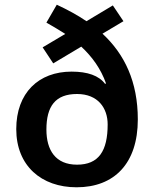

<svg xmlns="http://www.w3.org/2000/svg" viewBox="-20 -836 654 815"><path d="M221 -816 177 -740C205 -724 232 -708 257 -692L161 -635L206 -567L325 -638C372 -594 408 -544 430 -482L426 -480C400 -515 352 -532 284 -532C144 -532 49 -442 49 -288C49 -132 156 -41 305 -41C465 -41 565 -142 565 -329C565 -489 509 -606 415 -693L504 -746L459 -813L347 -746C309 -772 266 -795 221 -816ZM307 -437C396 -437 437 -377 437 -308C437 -195 399 -137 307 -137C216 -137 177 -198 177 -286C177 -385 215 -437 307 -437Z"/></svg>

Font: Noto Sans Tamil UI SemiBold
Style: Regular
Weight: 600
Designer: Jelle Bosma - Monotype Design Team
Foundry: Monotype Imaging Inc.
Version: Version 2.004